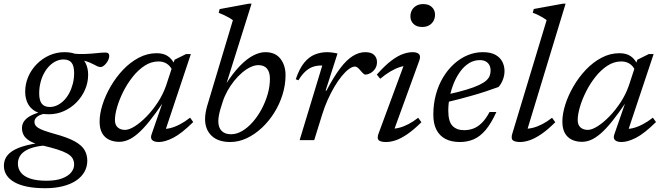

<svg xmlns="http://www.w3.org/2000/svg" viewBox="-76 -740 3501 1014"><path d="M455.5 -386Q447 -386 439.2 -389.5Q431.5 -393 421.5 -398.5Q411.5 -404 397 -410Q382.5 -416 361.8 -421Q341 -426 310.5 -428L301 -457.5Q341.5 -453.5 375.5 -455Q409.5 -456.5 436 -459.5Q462.5 -462.5 481 -462.5Q491 -462.5 496 -458Q501 -453.5 501 -444.5Q501 -435 496.5 -424.8Q492 -414.5 485 -405.8Q478 -397 470.2 -391.5Q462.5 -386 455.5 -386ZM187 -175Q207 -175 226 -184Q245 -193 261.2 -209.2Q277.5 -225.5 289.5 -248Q301.5 -270.5 308.5 -297.5Q315.5 -324.5 315.5 -355Q315.5 -392 301.8 -409Q288 -426 259.5 -426Q239.5 -426 220.5 -417.2Q201.5 -408.5 185.2 -392.2Q169 -376 156.8 -353.5Q144.5 -331 137.8 -304Q131 -277 131 -246.5Q131 -209.5 144.8 -192.2Q158.5 -175 187 -175ZM265 -464.5Q308 -464.5 335.2 -449Q362.5 -433.5 376 -406.8Q389.5 -380 389.5 -345.5Q389.5 -304 373 -266.2Q356.5 -228.5 327.8 -199.2Q299 -170 261.5 -153.2Q224 -136.5 181 -136.5Q138.5 -136.5 111 -152Q83.5 -167.5 70.2 -194.5Q57 -221.5 57 -255.5Q57 -297 73.2 -334.8Q89.5 -372.5 118.5 -401.8Q147.5 -431 185 -447.8Q222.5 -464.5 265 -464.5ZM162.5 254Q108.5 254 67.8 245.8Q27 237.5 -0.2 222Q-27.5 206.5 -41.5 184.5Q-55.5 162.5 -55.5 135.5Q-55.5 103.5 -36.5 80.2Q-17.5 57 22.2 41Q62 25 124.5 16L155.5 1.5L189 27Q146 28 113.8 35.2Q81.5 42.5 60.2 55Q39 67.5 28.8 85Q18.5 102.5 18.5 124Q18.5 151 34.5 171.5Q50.5 192 84 203.2Q117.5 214.5 169 214.5Q218.5 214.5 251 202.5Q283.5 190.5 299.5 171Q315.5 151.5 315.5 129Q315.5 109.5 306.5 95.2Q297.5 81 277.5 70Q257.5 59 225.8 49Q194 39 149 28.5Q102 18 78.8 3Q55.5 -12 47.8 -29Q40 -46 40 -63Q40 -87 54.8 -104.5Q69.5 -122 97.2 -134.2Q125 -146.5 162 -154.5L180 -142.5Q141 -138.5 123.5 -126Q106 -113.5 106 -96.5Q106 -87.5 110 -80Q114 -72.5 125.2 -65Q136.5 -57.5 158.2 -49.8Q180 -42 215.5 -32Q281.5 -14 318.5 6.5Q355.5 27 370.2 52Q385 77 385 109Q385 140.5 370.2 167Q355.5 193.5 327 213Q298.5 232.5 257 243.2Q215.5 254 162.5 254Z M724.5 -30.5 785 -205H789.5Q746.5 -141 712.5 -99Q678.5 -57 650.8 -33.5Q623 -10 599.5 -0.5Q576 9 554 9Q523 9 499.5 -2.5Q476 -14 463 -37.5Q450 -61 450 -98Q450 -139 465.5 -187.8Q481 -236.5 508.8 -284.2Q536.5 -332 574.2 -371.8Q612 -411.5 657 -435.2Q702 -459 751 -459Q788 -459 810.8 -443.2Q833.5 -427.5 848 -397L834 -368.5Q824 -391 805.5 -403.2Q787 -415.5 761 -415.5Q722.5 -415.5 688 -393Q653.5 -370.5 624.8 -334.2Q596 -298 575 -256Q554 -214 542.5 -174.5Q531 -135 531 -106.5Q531 -80 545.8 -67Q560.5 -54 584.5 -54Q605.5 -54 635.8 -73Q666 -92 698 -124.8Q730 -157.5 757.8 -200Q785.5 -242.5 801.5 -289L846 -424.5L906.5 -454.5H932L792.5 -36.5L779.5 -60Q798 -57.5 822.2 -63.2Q846.5 -69 873.5 -83Q900.5 -97 928 -118.5L944.5 -95.5Q882.5 -34.5 838.8 -12.2Q795 10 763 10Q737.5 10 727.5 -0.5Q717.5 -11 724.5 -30.5Z M1088 -163.5Q1082.5 -145 1079.8 -128.8Q1077 -112.5 1077 -99.5Q1077 -66.5 1094.5 -48.8Q1112 -31 1144 -31Q1174 -31 1203.5 -48.5Q1233 -66 1259.2 -96Q1285.5 -126 1305.8 -164Q1326 -202 1337.8 -243Q1349.5 -284 1349.5 -324Q1349.5 -359 1334.2 -377.5Q1319 -396 1288.5 -396Q1269 -396 1246.8 -385.5Q1224.5 -375 1202.2 -356Q1180 -337 1160 -312Q1140 -287 1124.2 -258.2Q1108.5 -229.5 1099 -199ZM1154 -633.5Q1144.5 -640.5 1132.5 -647.2Q1120.5 -654 1107 -660.5Q1093.5 -667 1079 -672.5L1084 -692L1238 -720.5H1252.5L1114 -280L1114.5 -292Q1154 -354 1191 -392Q1228 -430 1261.8 -447.2Q1295.5 -464.5 1325.5 -464.5Q1378 -464.5 1405 -429.8Q1432 -395 1432 -343Q1432 -291.5 1416.2 -240.5Q1400.5 -189.5 1372.2 -144.5Q1344 -99.5 1306.8 -64.8Q1269.5 -30 1227 -10Q1184.5 10 1140 10Q1076 10 1041.5 -23Q1007 -56 1007 -111.5Q1007 -127 1009.8 -143.8Q1012.5 -160.5 1017.5 -178.5Z M1626 -394Q1624.5 -394 1622.8 -394Q1621 -394 1619.5 -394Q1596.5 -394 1576.2 -387Q1556 -380 1537.2 -363Q1518.5 -346 1500 -316L1486 -321.5Q1505 -377.5 1530.2 -408.5Q1555.5 -439.5 1586.5 -452Q1617.5 -464.5 1652.5 -464.5Q1661.5 -464.5 1670.5 -463.5Q1679.5 -462.5 1688.5 -461Q1697.5 -459.5 1706.5 -457.5L1643.5 -261H1648Q1686.5 -334.5 1720.5 -379.2Q1754.5 -424 1787.2 -444.2Q1820 -464.5 1853 -464.5Q1885.5 -464.5 1900.2 -449.5Q1915 -434.5 1915 -412.5Q1915 -391.5 1904.8 -376.5Q1894.5 -361.5 1880 -353.8Q1865.5 -346 1852.5 -346Q1849.5 -346 1843.2 -351.2Q1837 -356.5 1829 -366Q1821 -376 1813.5 -382.2Q1806 -388.5 1799 -388.5Q1784.5 -388.5 1766.5 -375.2Q1748.5 -362 1729 -338.2Q1709.5 -314.5 1690.5 -282.5Q1671.5 -250.5 1654.5 -212.5Q1637.5 -174.5 1625 -133.5L1583.5 0H1506.5Z M1923.5 -35.5 2062 -410 2078 -392.5Q2060 -393.5 2036.5 -386Q2013 -378.5 1986.5 -363Q1960 -347.5 1932 -324L1914 -346Q1957.5 -395 1991.8 -420.5Q2026 -446 2053.5 -455.2Q2081 -464.5 2103 -464.5Q2127.5 -464.5 2137.2 -453.8Q2147 -443 2138 -419L1999.5 -38L1987.5 -61Q2006.5 -59 2030.2 -64.8Q2054 -70.5 2080.2 -84Q2106.5 -97.5 2132.5 -118L2149.5 -94.5Q2108.5 -54 2075 -31.2Q2041.5 -8.5 2014.2 0.8Q1987 10 1963.5 10Q1933 10 1923.5 0Q1914 -10 1923.5 -35.5ZM2091.5 -653.5Q2091.5 -672 2099.8 -686.8Q2108 -701.5 2123.2 -710Q2138.5 -718.5 2159.5 -718.5Q2188.5 -718.5 2205 -702.5Q2221.5 -686.5 2221.5 -662.5Q2221.5 -644 2213.2 -629.2Q2205 -614.5 2189.8 -606Q2174.5 -597.5 2153.5 -597.5Q2124.5 -597.5 2108 -613.5Q2091.5 -629.5 2091.5 -653.5Z M2458 -422.5Q2427.5 -422.5 2401.8 -406.8Q2376 -391 2355.8 -363.8Q2335.5 -336.5 2321.2 -302Q2307 -267.5 2299.2 -229.8Q2291.5 -192 2291.5 -156Q2291.5 -98.5 2313.5 -75.5Q2335.5 -52.5 2375 -52.5Q2401 -52.5 2424.2 -61.2Q2447.5 -70 2468.8 -91Q2490 -112 2509.5 -148.5H2545.5Q2518 -88 2488.8 -53.5Q2459.5 -19 2426.2 -4.5Q2393 10 2352.5 10Q2308 10 2276.8 -6.2Q2245.5 -22.5 2229 -54.5Q2212.5 -86.5 2212.5 -134.5Q2212.5 -190.5 2226 -240.5Q2239.5 -290.5 2264 -331.2Q2288.5 -372 2321.5 -402Q2354.5 -432 2393.2 -448.2Q2432 -464.5 2474 -464.5Q2515 -464.5 2540 -450.8Q2565 -437 2576.8 -414.2Q2588.5 -391.5 2588.5 -364.5Q2588.5 -341.5 2579.5 -318.2Q2570.5 -295 2556.5 -280.5Q2522.5 -268 2488.2 -256.8Q2454 -245.5 2419.5 -235.8Q2385 -226 2351 -217Q2317 -208 2284.5 -200.5L2286.5 -241Q2346.5 -254 2387.5 -266.5Q2428.5 -279 2453.8 -291Q2479 -303 2492.2 -315Q2505.5 -327 2510.2 -340Q2515 -353 2515 -367Q2515 -384 2508.5 -396.2Q2502 -408.5 2489.5 -415.5Q2477 -422.5 2458 -422.5Z M2811 -634Q2802 -640.5 2790.5 -647.5Q2779 -654.5 2765.5 -661Q2752 -667.5 2737.5 -672.5L2743 -692.5L2896.5 -720.5H2911L2704.5 -41L2695 -61Q2713.5 -59 2737.2 -64.8Q2761 -70.5 2787.2 -84Q2813.5 -97.5 2839.5 -118L2856.5 -94.5Q2816 -54 2782.2 -31.2Q2748.5 -8.5 2721.2 0.8Q2694 10 2671 10Q2643 10 2632.2 0.5Q2621.5 -9 2630 -35.5Z M3168.5 -30.5 3229 -205H3233.5Q3190.5 -141 3156.5 -99Q3122.5 -57 3094.8 -33.5Q3067 -10 3043.5 -0.5Q3020 9 2998 9Q2967 9 2943.5 -2.5Q2920 -14 2907 -37.5Q2894 -61 2894 -98Q2894 -139 2909.5 -187.8Q2925 -236.5 2952.8 -284.2Q2980.5 -332 3018.2 -371.8Q3056 -411.5 3101 -435.2Q3146 -459 3195 -459Q3232 -459 3254.8 -443.2Q3277.5 -427.5 3292 -397L3278 -368.5Q3268 -391 3249.5 -403.2Q3231 -415.5 3205 -415.5Q3166.5 -415.5 3132 -393Q3097.5 -370.5 3068.8 -334.2Q3040 -298 3019 -256Q2998 -214 2986.5 -174.5Q2975 -135 2975 -106.5Q2975 -80 2989.8 -67Q3004.5 -54 3028.5 -54Q3049.5 -54 3079.8 -73Q3110 -92 3142 -124.8Q3174 -157.5 3201.8 -200Q3229.5 -242.5 3245.5 -289L3290 -424.5L3350.5 -454.5H3376L3236.5 -36.5L3223.5 -60Q3242 -57.5 3266.2 -63.2Q3290.5 -69 3317.5 -83Q3344.5 -97 3372 -118.5L3388.5 -95.5Q3326.5 -34.5 3282.8 -12.2Q3239 10 3207 10Q3181.5 10 3171.5 -0.5Q3161.5 -11 3168.5 -30.5Z"/></svg>

Font: Newsreader
Style: Italic
Weight: 400
Italic angle: -17°
Designer: Hugues Gentile
Foundry: Production Type
Version: Version 1.003